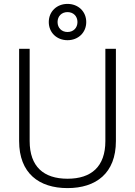

<svg xmlns="http://www.w3.org/2000/svg" viewBox="-20 -950 692 984"><path d="M230 -837C230 -783 271 -744 326 -744C381 -744 422 -783 422 -837C422 -891 381 -930 326 -930C271 -930 230 -891 230 -837ZM275 -837C275 -867 296 -888 326 -888C356 -888 377 -867 377 -837C377 -807 356 -786 326 -786C296 -786 275 -807 275 -837ZM78 -700V-227C78 -62 180 14 326 14C472 14 574 -62 574 -227V-700H520V-227C520 -96 448 -34 326 -34C204 -34 132 -96 132 -227V-700Z"/></svg>

Font: Space Text Light
Style: Regular
Weight: 300
Designer: Florian Karsten (Space Text), Colophon Foundry (Space Mono)
Foundry: Florian Karsten
Version: Version 1.003;PS 001.003;hotconv 1.0.88;makeotf.lib2.5.64775